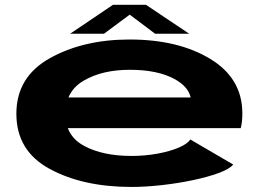

<svg xmlns="http://www.w3.org/2000/svg" viewBox="-20 -752 1074 780"><path d="M514 7.5Q317 7.5 181.8 -65.8Q46.5 -139 46.5 -290Q46.5 -439.5 182.5 -515.5Q318.5 -591.5 506.5 -591.5Q704.5 -591.5 834.5 -512.5Q964.5 -433.5 964.5 -291.5Q964.5 -255 958 -231.5H255.5Q273 -185.5 321.5 -159.5Q397 -118.5 515 -118.5Q569 -118.5 619.8 -127.8Q670.5 -137 706.5 -152.5Q742.5 -168 753 -185.5L927.5 -83.5Q912 -65 867.5 -48.8Q823 -32.5 762 -19.8Q701 -7 635.8 0.2Q570.5 7.5 514 7.5ZM258 -356H754.5Q745 -400.5 688 -431.5Q619 -468.5 507.5 -468.5Q396.5 -468.5 321 -425Q276 -399 258 -356ZM265 -615 439 -732.5H573L748.5 -615H610L507 -692.5L402.5 -615Z"/></svg>

Font: Anybody UltraExpanded Regular
Style: Bold
Weight: 700
Width: 9
Designer: Tyler Finck
Foundry: Etcetera Type Company
Version: Version 1.010; ttfautohint (v1.8.3) -l 8 -r 50 -G 200 -x 14 